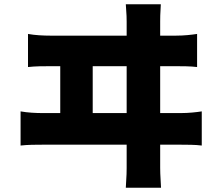

<svg xmlns="http://www.w3.org/2000/svg" viewBox="-20 -822 1040 905"><path d="M112 -662V-506C147 -510 185 -510 217 -510H264V-289H181C149 -289 110 -291 77 -297V-136C112 -140 150 -140 181 -140H577V-30C577 -20 577 5 573 63H739C735 3 735 -24 735 -32V-140H832C857 -140 902 -140 931 -136V-297C905 -293 870 -289 832 -289H735V-510H810C834 -510 879 -510 909 -506V-662C882 -658 848 -654 810 -654H735V-720C735 -734 735 -756 738 -802H573C577 -750 577 -734 577 -720V-654H217C184 -654 145 -656 112 -662ZM577 -289H417V-510H577Z"/></svg>

Font: Noto Sans CJK HK Black
Style: Regular
Weight: 900
Designer: Ryoko NISHIZUKA 西塚涼子 (kana, bopomofo & ideographs); Paul D. Hunt (Latin, Greek & Cyrillic); Sandoll Communications 산돌커뮤니
Foundry: Adobe
Version: Version 2.004;hotconv 1.0.118;makeotfexe 2.5.65603